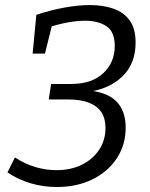

<svg xmlns="http://www.w3.org/2000/svg" viewBox="-20 -727 591 755"><path d="M203.4 8.4Q150.3 8.4 101 -6.2Q51.6 -20.7 9.3 -49L38.7 -107.9Q115.4 -57.9 202.7 -57.9Q258.3 -57.9 301.6 -79.2Q344.9 -100.5 369.9 -138.1Q394.8 -175.7 394.8 -224.4Q394.8 -261 378.7 -285.6Q362.5 -310.3 329.9 -323.1Q297.2 -335.9 248.3 -335.9H171.6L181 -396.8H258.4Q341.6 -396.8 386.4 -439.4Q431.2 -482 431.2 -545.9Q431.2 -602.9 398.2 -624.2Q365.2 -645.5 315.3 -645.5Q282 -645.5 245 -638.5Q208 -631.5 173.4 -620.2L186.1 -634.2L156.8 -516.3H108.3L122.9 -668.7Q178.3 -687.1 232.8 -697.1Q287.3 -707.1 333.7 -707.1Q385.4 -707.1 426.1 -692.9Q466.8 -678.7 490 -646.7Q513.2 -614.7 513.2 -559.3Q513.2 -476.7 461.3 -426.5Q409.5 -376.3 325.1 -365.7L319.1 -372.4Q399.8 -366 437 -328.9Q474.2 -291.7 474.2 -225.3Q474.2 -157.3 439.2 -104.3Q404.1 -51.3 343.1 -21.5Q282.1 8.4 203.4 8.4Z"/></svg>

Font: Bitter Thin
Style: Italic
Weight: 100
Italic angle: -9°
Designer: Sol Matas, and Bitter project Authors
Foundry: Sol Matas
Version: Version 2.002